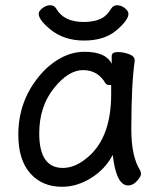

<svg xmlns="http://www.w3.org/2000/svg" viewBox="-20 -690 615 734"><path d="M471 -637Q471 -613 425 -574Q379 -535 301.5 -535Q224 -535 172 -578Q128 -614 128 -637Q128 -648 142.5 -659Q157 -670 172 -670Q187 -670 195 -657Q224 -606 300 -606Q337 -606 362.5 -617Q388 -628 405 -657Q413 -670 428 -670Q443 -670 457 -659Q471 -648 471 -637ZM470 19Q424 19 411 -98Q383 -44 329 -10Q275 24 217 24Q141 24 95.5 -27.5Q50 -79 50 -175Q50 -302 129 -398Q165 -442 210 -467Q255 -492 303 -492Q385 -492 407 -446V-475Q407 -491 429.5 -491Q452 -491 473.5 -483Q495 -475 495 -459V-457Q482 -368 482 -195Q482 -92 516 -38Q519 -32 519 -24Q519 -16 504 1.5Q489 19 470 19ZM130 -180Q130 -48 220 -48Q262 -48 303 -79Q405 -153 405 -330Q405 -355 405 -365H396Q388 -365 383 -372Q354 -422 297.5 -422Q241 -422 185.5 -352Q130 -282 130 -180Z"/></svg>

Font: LXGW WenKai Lite Medium
Style: Regular
Weight: 500
Designer: LXGW / Fontworks Inc.
Foundry: LXGW / Fontworks Inc.
Version: Version 1.511; March 25, 2025